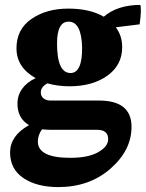

<svg xmlns="http://www.w3.org/2000/svg" viewBox="-20 -554 593 781"><path d="M212 -377Q212 -257 267 -257Q315 -257 314 -362Q311 -466 259 -466Q212 -466 212 -377ZM375 -26H185Q173 -26 151 -28Q134 -5 134 22Q134 88 266 88Q339 88 379.5 65Q420 42 420 12Q420 -26 375 -26ZM185 -145H383Q515 -145 515 -38Q515 57 429.5 132Q344 207 217 207Q130 207 75.5 170.5Q21 134 21 66Q21 -2 98 -45Q51 -73 51 -132Q51 -167 71 -194Q91 -221 125 -236Q47 -280 47 -357.5Q47 -435 108 -477Q169 -519 257.5 -519Q346 -519 402 -486Q458 -534 551 -534Q553 -526 553 -508.5Q553 -491 548 -455L451 -443Q477 -409 477 -362Q477 -289 416.5 -246Q356 -203 263 -203Q214 -203 173 -215Q146 -201 146 -177Q146 -163 157 -154Q168 -145 185 -145Z"/></svg>

Font: Halant
Style: Bold
Weight: 700
Designer: Hitesh Malaviya (Devanagari), Satya Rajpurohit (Latin)
Foundry: Indian Type Foundry
Version: Version 1.101;PS 1.0;hotconv 1.0.78;makeotf.lib2.5.61930; tt